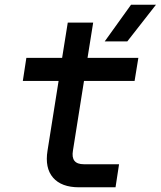

<svg xmlns="http://www.w3.org/2000/svg" viewBox="-20 -796 683 816"><path d="M425 -620 537 -776H643L521 -620ZM316 0Q241 0 205.5 -41Q170 -82 182 -156L229 -452H77L92 -550H244L268 -700H376L352 -550H568L552 -452H337L290 -156Q280 -98 336 -98H486L471 0Z"/></svg>

Font: NKDuy Mono SemiBold
Style: Italic
Weight: 600
Italic angle: -9°
Monospace: yes
Designer: NKDuy
Foundry: NKDuy
Version: Version 2.251; ttfautohint (v1.8.4.7-5d5b)